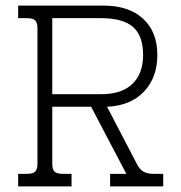

<svg xmlns="http://www.w3.org/2000/svg" viewBox="-20 -667 649 687"><path d="M45 -45H76Q98 -45 106 -53Q114 -61 114 -81V-566Q114 -586 106 -594Q98 -602 76 -602H45V-647H350Q441 -647 492 -600Q543 -553 543 -470Q543 -390 495.5 -339.5Q448 -289 363 -285L470 -80Q480 -60 494 -52.5Q508 -45 529 -45H564V0H374V-45H432L306 -285H167V-81Q167 -61 175 -53Q183 -45 205 -45H236V0H45ZM342 -330Q416 -330 454 -367Q492 -404 492 -470Q492 -539 456 -570.5Q420 -602 342 -602H167V-330Z"/></svg>

Font: Pridi ExtraLight
Style: Regular
Weight: 275
Designer: Katatrad Team
Foundry: CadsonDemak
Version: Version 1.001